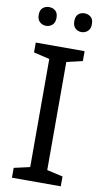

<svg xmlns="http://www.w3.org/2000/svg" viewBox="-99 -954 538 999"><g transform="rotate(10 169.5 -454.0)"><path d="M298 0H40V-52L124 -71V-642L40 -662V-714H298V-662L214 -642V-71L298 -52ZM30 -859Q30 -885 44 -896.5Q58 -908 77 -908Q96 -908 110 -896.5Q124 -885 124 -859Q124 -834 110 -821.5Q96 -809 77 -809Q58 -809 44 -821.5Q30 -834 30 -859ZM218 -859Q218 -885 231.5 -896.5Q245 -908 264 -908Q283 -908 297 -896.5Q311 -885 311 -859Q311 -834 297 -821.5Q283 -809 264 -809Q245 -809 231.5 -821.5Q218 -834 218 -859Z"/></g></svg>

Font: Noto Sans Multani
Style: Regular
Weight: 400
Designer: Monotype Design Team
Foundry: Monotype Imaging Inc.
Version: Version 2.002; ttfautohint (v1.8.4.7-5d5b)